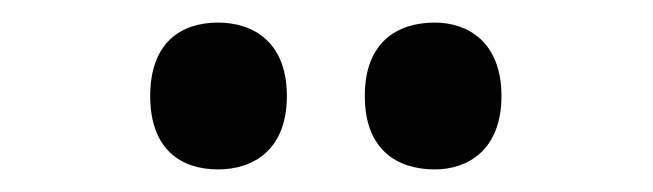

<svg xmlns="http://www.w3.org/2000/svg" viewBox="-20 -774 578 170"><path d="M365 -624C394 -624 424 -641 424 -689C424 -737 394 -754 365 -754C332 -754 303 -737 303 -689C303 -641 332 -624 365 -624ZM173 -624C204 -624 234 -641 234 -689C234 -737 204 -754 173 -754C141 -754 113 -737 113 -689C113 -641 141 -624 173 -624Z"/></svg>

Font: Noto Serif Georgian SemiCondensed Bold
Style: Regular
Weight: 700
Width: 4
Designer: Monotype Design Team, Akaki Razmadze
Foundry: Google LLC
Version: Version 2.003